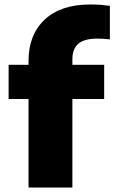

<svg xmlns="http://www.w3.org/2000/svg" viewBox="-20 -838 511 858"><path d="M107.5 0V-395.5H18.5V-548.5H107.5V-565.5Q107.5 -682.5 179.5 -750.2Q251.5 -818 383.5 -818Q408.5 -818 428.8 -816.5Q449 -815 471 -812V-662Q440.5 -665.5 415.5 -665.5Q356.5 -665.5 330 -642.5Q303.5 -619.5 303.5 -573.5V-548.5H445.5V-395.5H303.5V0Z"/></svg>

Font: Encode Sans SmExp XBd
Style: Regular
Weight: 800
Width: 6
Designer: Multiple Designers
Foundry: Impallari Type
Version: Version 3.002; ttfautohint (v1.8.3) -l 8 -r 50 -G 200 -x 14 